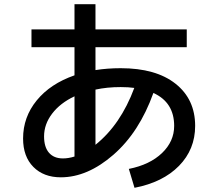

<svg xmlns="http://www.w3.org/2000/svg" viewBox="-20 -825 1040 915"><path d="M594 -20Q694 -40 752 -95.5Q810 -151 810 -225Q810 -337 711 -382Q644 -195 520.5 -87.5Q397 20 270 20Q188 20 139 -29.5Q90 -79 90 -165Q90 -267 155 -346.5Q220 -426 335 -466V-600H130V-685H335V-805H435V-685H870V-600H435V-491Q492 -500 555 -500Q723 -500 816.5 -426Q910 -352 910 -225Q910 -113 833 -34.5Q756 44 621 70ZM620 -406Q593 -410 555 -410Q490 -410 435 -398V-135Q555 -231 620 -406ZM335 -366Q267 -334 228.5 -283.5Q190 -233 190 -175Q190 -124 213.5 -97Q237 -70 280 -70Q306 -70 335 -79Z"/></svg>

Font: M PLUS 1p Medium
Style: Regular
Weight: 500
Version: Version 1.062